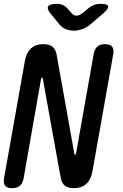

<svg xmlns="http://www.w3.org/2000/svg" viewBox="-21 -970 641 1000"><path d="M109 -655Q117 -697 141 -718.5Q165 -740 204 -740Q236 -740 252.5 -726.5Q269 -713 274 -685L366 -170L368 -166Q368 -164 370 -164Q372 -164 373.5 -165.5Q375 -167 375 -170L467 -689Q472 -715 486 -727.5Q500 -740 526 -740Q552 -740 562.5 -727.5Q573 -715 569 -689L460 -75Q452 -33 427.5 -11.5Q403 10 364 10Q332 10 316 -3.5Q300 -17 295 -45L202 -560Q202 -563 201 -564.5Q200 -566 198 -566Q196 -566 195 -564.5Q194 -563 193 -560L102 -41Q97 -15 82.5 -2.5Q68 10 42 10Q16 10 6 -2.5Q-4 -15 0 -41ZM275 -950Q293 -950 307 -943.5Q321 -937 332 -924L350 -904Q361 -889 376.5 -888.5Q392 -888 410 -903L437 -925Q452 -938 468.5 -944Q485 -950 504 -950Q539 -950 542 -937Q545 -924 515 -899L451 -844Q430 -826 406 -818Q382 -810 363 -810Q344 -810 322.5 -818Q301 -826 288 -844L243 -898Q222 -924 230 -937Q238 -950 275 -950Z"/></svg>

Font: Maple Mono Medium
Style: Italic
Weight: 500
Italic angle: -10°
Monospace: yes
Designer: subframe7536
Version: Version 7.000